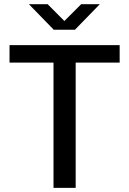

<svg xmlns="http://www.w3.org/2000/svg" viewBox="-20 -903 621 923"><path d="M237.2 0V-602H25.8V-686H555.2V-602H343.8V0ZM238.2 -760.2 119 -882.8H209.2L305.8 -785.5H273L370.2 -882.8H459.8L340.5 -760.2Z"/></svg>

Font: Chivo Medium
Style: Regular
Weight: 500
Designer: Hector Gatti
Foundry: Omnibus-Type
Version: Version 2.002